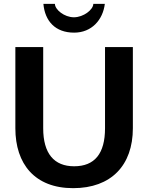

<svg xmlns="http://www.w3.org/2000/svg" viewBox="-20 -967 772 1000"><path d="M60 -299C60 -113 161 13 361 13C559 13 672 -106 672 -299V-722H527V-299C527 -167 473 -101 366 -101C262 -101 205 -167 205 -299V-722H60ZM206 -947C214 -857 268 -797 366 -797C458 -797 516 -864 526 -947H466C466 -917 415 -877 365 -877C315 -877 266 -917 266 -947Z"/></svg>

Font: Perun
Style: Bold
Weight: 700
Foundry: Copyright (c) Stefan Peev, Context Ltd, 2016
Version: Version 1.089